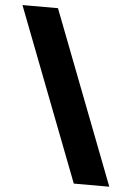

<svg xmlns="http://www.w3.org/2000/svg" viewBox="-54 -623 572 835"><g transform="rotate(5 232.5 -206.0)"><path d="M300 171 10 -583H165L455 171Z"/></g></svg>

Font: Rokkitt Black
Style: Regular
Weight: 900
Designer: Vernon Adams
Foundry: Vernon Adams
Version: Version 3.103